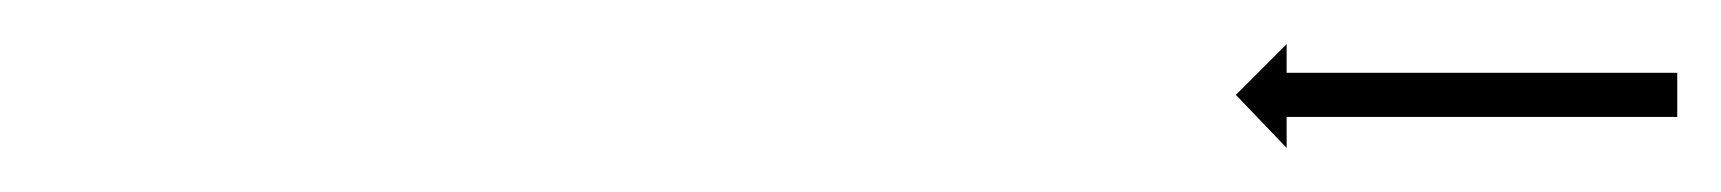

<svg xmlns="http://www.w3.org/2000/svg" viewBox="-20 -580 780 87"><path d="M738 -527Q737 -527 735.5 -527Q734 -527 733 -527Q731 -527 728.5 -527Q726 -527 724 -527Q721 -527 718 -527Q715 -527 713 -527Q709 -527 706 -527Q703 -527 699 -527Q696 -527 692 -527Q688 -527 684 -527Q680 -527 676 -527Q672 -527 668 -527Q664 -527 660 -527Q656 -527 652 -527Q648 -527 643.5 -527Q639 -527 635 -527Q631 -527 627 -527Q623 -527 619 -527Q616 -527 612 -527Q608 -527 604 -527Q601 -527 597.5 -527Q594 -527 591 -527Q588 -527 585 -527Q582 -527 580 -527Q577 -527 575 -527Q573 -527 571 -527Q569 -527 568 -527Q567 -527 565 -527Q565 -527 564.5 -527Q564 -527 563 -527V-513L540 -537L563 -560V-547Q564 -547 564.5 -547Q565 -547 565 -547Q567 -547 568 -547Q569 -547 571 -547Q573 -547 575 -547Q577 -547 580 -547Q582 -547 585 -547Q588 -547 591 -547Q594 -547 597.5 -547Q601 -547 604 -547Q608 -547 612 -547Q616 -547 619 -547Q623 -547 627 -547Q631 -547 635 -547Q639 -547 643.5 -547Q648 -547 652 -547Q656 -547 660 -547Q664 -547 668 -547Q672 -547 676 -547Q680 -547 684 -547Q688 -547 692 -547Q696 -547 699 -547Q703 -547 706 -547Q709 -547 713 -547Q715 -547 718 -547Q721 -547 724 -547Q726 -547 728.5 -547Q731 -547 733 -547Q734 -547 735.5 -547Q737 -547 738 -547Q739 -547 739.5 -547Q740 -547 740 -547V-527Q740 -527 739.5 -527Q739 -527 738 -527Z"/></svg>

Font: FRB American Cursive Just Arrows
Style: Italic
Weight: 400
Italic angle: -25°
Version: Version 2.0;Modular Font Editor K font №1